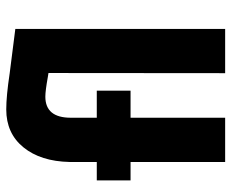

<svg xmlns="http://www.w3.org/2000/svg" viewBox="-83 -657 740 614"><g transform="rotate(-90 287.0 -350.0)"><path d="M501.5 0H360L360.5 -565L348 -567Q303.5 -575 285 -575Q217.5 -575 217.5 -493.5V-410.5H304V-302.5H217.5V0H76V-302.5H17V-410.5H76V-497.5Q78 -590 122.8 -645Q167.5 -700 244 -700Q287 -700 360 -689L501.5 -671Z"/></g></svg>

Font: Lucymar Sans
Style: Bold
Weight: 700
Foundry: The League of Moveable Type (original font) / Main changes by Cristiano Sobral with portions from Mirco Monsees
Version: Version 2.001;August 30, 2020;FontCreator 13.0.0.2681 64-bit